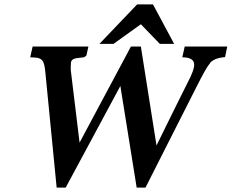

<svg xmlns="http://www.w3.org/2000/svg" viewBox="-20 -838 1051 871"><path d="M495 -639H431L602 -818H674L770 -639H705L619 -728ZM600 13 526 -448 278 13H237L186 -507Q183 -547 173.5 -561.5Q164 -576 138 -577L117 -578L128 -627H381L372 -586Q364 -579 360 -578Q356 -577 351 -577Q325 -575 314.5 -570.5Q304 -566 302 -555Q301 -548 301 -539V-520L341 -191L574 -627H619L690 -178Q728 -256 767 -334.5Q806 -413 845 -491Q850 -502 854 -513Q858 -524 860 -534Q861 -540 861 -544Q861 -578 807 -578L818 -627H1011L1001 -579Q953 -575 933 -553H934Q923 -540 908 -513.5Q893 -487 873 -447L640 13Z"/></svg>

Font: New Athena Unicode
Style: Bold Italic
Weight: 700
Designer: J. Rusten 1997; rev. by R. Hancock 2001, 2002, rev. by D. Mastronarde 2002-2021
Foundry: Society for Classical Studies (formerly American Philological Association)
Version: Version 5.008